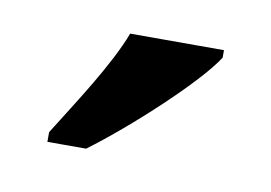

<svg xmlns="http://www.w3.org/2000/svg" viewBox="-35 -813 359 254"><g transform="rotate(10 144.5 -686.0)"><path d="M40 -619V-606H92C146 -646 227 -721 249 -756V-766H123C106 -721 68 -664 40 -619Z"/></g></svg>

Font: Noto Serif Sinhala Condensed SemiBold
Style: Regular
Weight: 600
Width: 3
Designer: Jelle Bosma - Monotype Design Team
Foundry: Monotype Imaging Inc.
Version: Version 2.007